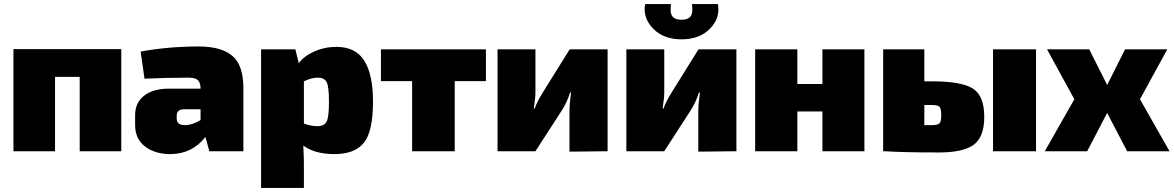

<svg xmlns="http://www.w3.org/2000/svg" viewBox="-20 -742 5758 942"><path d="M575 -501V0H371V-365H250V0H46V-501Z M689 -356 670 -489Q806 -514 955 -514Q1066 -514 1120 -468Q1174 -422 1174 -310V0H1007L988 -70Q922 14 815 14Q741 14 692 -23Q643 -60 643 -128V-178Q643 -238 687 -272.5Q731 -307 808 -307H964V-311Q963 -338 950 -349.5Q937 -361 905 -361Q795 -361 689 -356ZM847 -175V-159Q847 -128 889 -128Q922 -128 964 -153V-206H885Q847 -206 847 -175Z M1429 -500 1446 -432Q1470 -466 1521 -489Q1572 -512 1630 -512Q1725 -512 1767.5 -444Q1810 -376 1810 -244Q1810 -96 1765 -41Q1720 14 1621 14Q1524 14 1468 -28Q1472 43 1471 81V180H1261V-500ZM1471 -343V-136Q1504 -123 1537 -123Q1570 -123 1582 -144.5Q1594 -166 1594 -242Q1594 -318 1582.5 -339.5Q1571 -361 1540 -361Q1507 -361 1471 -343Z M2364 -344H2211V0H2002V-344H1849V-500H2364Z M2961 0 2774 2V-194Q2774 -232 2782 -288H2777Q2762 -239 2735 -198L2607 0H2421V-500H2607V-291Q2607 -260 2599 -210H2604Q2612 -238 2643 -288L2775 -500H2961Z M3375 -722H3502Q3515 -655 3464 -602Q3413 -549 3324 -549Q3235 -549 3184 -602Q3133 -655 3145 -722H3272Q3266 -678 3279 -661.5Q3292 -645 3324 -645Q3355 -645 3368 -661.5Q3381 -678 3375 -722ZM3593 0 3406 2V-194Q3406 -232 3414 -288H3409Q3394 -239 3367 -198L3239 0H3053V-500H3239V-291Q3239 -260 3231 -210H3236Q3244 -238 3275 -288L3407 -500H3593Z M4221 -500V0H4015V-195H3892V0H3685V-500H3892V-330H4015V-500Z M4515 -343H4550Q4699 -343 4754 -307Q4809 -271 4809 -169Q4809 -70 4757.5 -32Q4706 6 4587 6Q4414 6 4319 0H4313V-500H4515ZM5063 -500V0H4852V-500ZM4515 -128H4550Q4581 -128 4589.5 -137Q4598 -146 4598 -177Q4598 -209 4589.5 -218Q4581 -227 4550 -227H4515Z M5510 0 5412 -188 5314 0H5106L5251 -255L5117 -500H5324L5412 -325L5500 -500H5707L5573 -255L5718 0Z"/></svg>

Font: Exo 2.0 Black
Style: Regular
Weight: 900
Designer: Natanael Gama
Version: Version 1.001;PS 001.001;hotconv 1.0.70;makeotf.lib2.5.58329